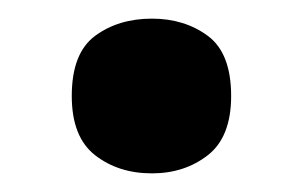

<svg xmlns="http://www.w3.org/2000/svg" viewBox="-20 -575 325 206"><path d="M57 -472Q57 -518 82 -536.5Q107 -555 143 -555Q178 -555 203 -536.5Q228 -518 228 -472Q228 -428 203 -408.5Q178 -389 143 -389Q107 -389 82 -408.5Q57 -428 57 -472Z"/></svg>

Font: BC Sans
Style: Bold
Weight: 700
Designer: Monotype Design Team
Province of B.C.
Foundry: Monotype Imaging Inc.
Version: Version 2.000;GOOG;noto-source:20170915:90ef993387c0